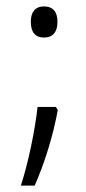

<svg xmlns="http://www.w3.org/2000/svg" viewBox="-20 -545 268 598"><path d="M76 -477C76 -446 89 -428 117 -428C145 -428 159 -446 159 -477C159 -507 146 -525 117 -525C89 -525 76 -507 76 -477ZM154 -212H97C89 -140 69 -41 45 33H88C119 -37 145 -121 160 -202Z"/></svg>

Font: Noto Sans Telugu UI Condensed Light
Style: Regular
Weight: 300
Width: 3
Designer: Jelle Bosma - Monotype Design Team
Foundry: Monotype Imaging Inc.
Version: Version 2.005